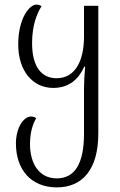

<svg xmlns="http://www.w3.org/2000/svg" viewBox="-20 -561 519 832"><path d="M226 251C337 251 406 174 406 17V-536H344V-403C344 -294 304 -222 225 -222C162 -222 119 -269 119 -374C119 -454 141 -504 160 -534C153 -539 146 -541 138 -541C106 -541 59 -479 59 -369C59 -253 122 -180 211 -180C279 -180 321 -218 345 -272H349C346 -237 344 -205 344 -177V19C344 148 304 212 226 212C148 212 110 146 110 63C110 15 121 -22 137 -49C130 -54 123 -56 114 -56C82 -56 49 -7 49 61C49 172 113 251 226 251Z"/></svg>

Font: Noto Serif Georgian Condensed Light
Style: Regular
Weight: 300
Width: 3
Designer: Monotype Design Team, Akaki Razmadze
Foundry: Google LLC
Version: Version 2.003